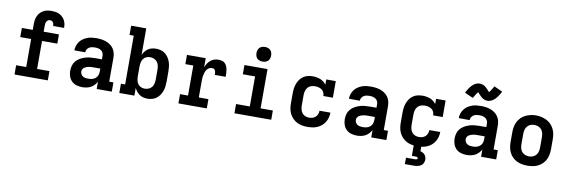

<svg xmlns="http://www.w3.org/2000/svg" viewBox="-64 -1310 6128 2066"><g transform="rotate(10 3000.0 -276.5)"><path d="M96 0V-101H206V-407H87V-507H206V-571Q206 -594 209.5 -616Q213 -638 222.5 -659Q232 -680 247.5 -696.5Q263 -713 283 -724Q303 -735 325.5 -739Q348 -743 371 -743Q391 -743 412 -740Q433 -737 452 -728.5Q471 -720 487 -706Q503 -692 513.5 -674Q524 -656 529 -636Q534 -616 534 -595Q534 -593 534 -591Q534 -589 534 -586H415Q415 -587 415 -588Q415 -589 415 -589Q415 -599 412.5 -608.5Q410 -618 404.5 -626Q399 -634 389.5 -638Q380 -642 371 -642Q359 -642 349 -635Q339 -628 333.5 -617.5Q328 -607 326.5 -595Q325 -583 325 -571V-508H492V-407H325V-101H460V0Z M838 8Q806 8 775.5 -0.5Q745 -9 722 -31Q699 -53 689 -83.5Q679 -114 679 -145Q679 -173 687 -201Q695 -229 713.5 -250.5Q732 -272 757 -286.5Q782 -301 809 -309.5Q836 -318 864.5 -321Q893 -324 921 -324H994V-362Q994 -380 986.5 -395.5Q979 -411 964.5 -420.5Q950 -430 933 -433.5Q916 -437 898 -437Q882 -437 865.5 -434Q849 -431 835 -422Q821 -413 812.5 -398.5Q804 -384 804 -367Q804 -367 804 -367Q804 -367 804 -367L685 -368Q685 -368 685 -368Q685 -368 685 -368Q685 -393 693 -418Q701 -443 716 -463.5Q731 -484 752.5 -499Q774 -514 798 -523Q822 -532 847.5 -535Q873 -538 898 -538Q925 -538 951 -534.5Q977 -531 1001.5 -522.5Q1026 -514 1048 -498.5Q1070 -483 1085 -461.5Q1100 -440 1106.5 -414.5Q1113 -389 1113 -362V-101H1159V0H994V-80Q983 -59 966.5 -41.5Q950 -24 929.5 -13Q909 -2 885.5 3Q862 8 838 8ZM885 -93Q906 -93 926.5 -98Q947 -103 963 -116Q979 -129 986.5 -148.5Q994 -168 994 -189V-223H921Q908 -223 895 -222.5Q882 -222 869.5 -219.5Q857 -217 844.5 -212.5Q832 -208 821.5 -201Q811 -194 804.5 -182.5Q798 -171 798 -158Q798 -142 805.5 -128Q813 -114 826 -106Q839 -98 854.5 -95.5Q870 -93 885 -93Z M1549 8Q1526 8 1503.5 2.5Q1481 -3 1462.5 -15.5Q1444 -28 1429.5 -46Q1415 -64 1406 -85V0H1241V-101H1287V-634H1241V-735H1406V-445Q1415 -466 1429.5 -484Q1444 -502 1462.5 -514.5Q1481 -527 1503.5 -532.5Q1526 -538 1549 -538Q1575 -538 1601 -531Q1627 -524 1647.5 -508Q1668 -492 1683 -470Q1698 -448 1706.5 -423Q1715 -398 1718 -372Q1721 -346 1721 -320V-210Q1721 -184 1718 -158Q1715 -132 1706.5 -107Q1698 -82 1683 -60Q1668 -38 1647.5 -22Q1627 -6 1601 1Q1575 8 1549 8ZM1501 -93Q1523 -93 1544 -101.5Q1565 -110 1578.5 -127Q1592 -144 1597 -166Q1602 -188 1602 -210V-320Q1602 -342 1597 -364Q1592 -386 1578.5 -403Q1565 -420 1544 -428.5Q1523 -437 1501 -437Q1479 -437 1459 -428Q1439 -419 1427 -401.5Q1415 -384 1410.5 -362.5Q1406 -341 1406 -320V-210Q1406 -189 1410.5 -167.5Q1415 -146 1427 -128.5Q1439 -111 1459 -102Q1479 -93 1501 -93Z M1887 0V-101H1974V-429H1887V-530H2092V-430Q2100 -452 2112.5 -472Q2125 -492 2143 -507.5Q2161 -523 2183.5 -530.5Q2206 -538 2229 -538Q2249 -538 2268 -533.5Q2287 -529 2301 -515.5Q2315 -502 2322.5 -484Q2330 -466 2333 -447Q2336 -428 2337 -408.5Q2338 -389 2338 -370H2219Q2219 -378 2219 -385.5Q2219 -393 2217.5 -400.5Q2216 -408 2213 -415.5Q2210 -423 2204.5 -428.5Q2199 -434 2191.5 -435.5Q2184 -437 2176 -437Q2160 -437 2145 -428.5Q2130 -420 2121 -407Q2112 -394 2106.5 -378Q2101 -362 2097.5 -346Q2094 -330 2093 -313.5Q2092 -297 2092 -281V-101H2197V0Z M2499 0V-101H2649V-429H2515V-530H2767V-101H2901V0ZM2700 -600Q2684 -600 2668 -605Q2652 -610 2641 -621Q2630 -632 2625 -648Q2620 -664 2620 -680Q2620 -696 2625 -712Q2630 -728 2641 -739Q2652 -750 2668 -755Q2684 -760 2700 -760Q2716 -760 2732 -755Q2748 -750 2759 -739Q2770 -728 2775 -712Q2780 -696 2780 -680Q2780 -664 2775 -648Q2770 -632 2759 -621Q2748 -610 2732 -605Q2716 -600 2700 -600Z M3298 8Q3268 8 3239 3Q3210 -2 3184 -15Q3158 -28 3137 -49Q3116 -70 3102.5 -96.5Q3089 -123 3084 -152Q3079 -181 3079 -210V-320Q3079 -347 3082.5 -373.5Q3086 -400 3095.5 -425.5Q3105 -451 3120.5 -473Q3136 -495 3158.5 -510.5Q3181 -526 3207.5 -532Q3234 -538 3261 -538Q3282 -538 3303 -534.5Q3324 -531 3343.5 -523.5Q3363 -516 3379.5 -503Q3396 -490 3409 -473V-530H3513V-349H3409Q3409 -369 3401 -387Q3393 -405 3377 -416.5Q3361 -428 3341.5 -432.5Q3322 -437 3303 -437Q3280 -437 3258.5 -429.5Q3237 -422 3223 -404.5Q3209 -387 3203.5 -364.5Q3198 -342 3198 -320V-210Q3198 -188 3203 -166.5Q3208 -145 3221 -127.5Q3234 -110 3255 -101.5Q3276 -93 3298 -93Q3317 -93 3335.5 -98.5Q3354 -104 3368 -117Q3382 -130 3389 -148.5Q3396 -167 3396 -186Q3396 -186 3396 -186Q3396 -186 3396 -186H3515Q3515 -186 3515 -186Q3515 -186 3515 -186Q3515 -158 3508 -131.5Q3501 -105 3486.5 -81.5Q3472 -58 3451 -40Q3430 -22 3404.5 -11Q3379 0 3352 4Q3325 8 3298 8Z M3838 8Q3806 8 3775.5 -0.5Q3745 -9 3722 -31Q3699 -53 3689 -83.5Q3679 -114 3679 -145Q3679 -173 3687 -201Q3695 -229 3713.5 -250.5Q3732 -272 3757 -286.5Q3782 -301 3809 -309.5Q3836 -318 3864.5 -321Q3893 -324 3921 -324H3994V-362Q3994 -380 3986.5 -395.5Q3979 -411 3964.5 -420.5Q3950 -430 3933 -433.5Q3916 -437 3898 -437Q3882 -437 3865.5 -434Q3849 -431 3835 -422Q3821 -413 3812.5 -398.5Q3804 -384 3804 -367Q3804 -367 3804 -367Q3804 -367 3804 -367L3685 -368Q3685 -368 3685 -368Q3685 -368 3685 -368Q3685 -393 3693 -418Q3701 -443 3716 -463.5Q3731 -484 3752.5 -499Q3774 -514 3798 -523Q3822 -532 3847.5 -535Q3873 -538 3898 -538Q3925 -538 3951 -534.5Q3977 -531 4001.5 -522.5Q4026 -514 4048 -498.5Q4070 -483 4085 -461.5Q4100 -440 4106.5 -414.5Q4113 -389 4113 -362V-101H4159V0H3994V-80Q3983 -59 3966.5 -41.5Q3950 -24 3929.5 -13Q3909 -2 3885.5 3Q3862 8 3838 8ZM3885 -93Q3906 -93 3926.5 -98Q3947 -103 3963 -116Q3979 -129 3986.5 -148.5Q3994 -168 3994 -189V-223H3921Q3908 -223 3895 -222.5Q3882 -222 3869.5 -219.5Q3857 -217 3844.5 -212.5Q3832 -208 3821.5 -201Q3811 -194 3804.5 -182.5Q3798 -171 3798 -158Q3798 -142 3805.5 -128Q3813 -114 3826 -106Q3839 -98 3854.5 -95.5Q3870 -93 3885 -93Z M4498 8Q4468 8 4439 3Q4410 -2 4384 -15Q4358 -28 4337 -49Q4316 -70 4302.5 -96.5Q4289 -123 4284 -152Q4279 -181 4279 -210V-320Q4279 -347 4282.5 -373.5Q4286 -400 4295.5 -425.5Q4305 -451 4320.5 -473Q4336 -495 4358.5 -510.5Q4381 -526 4407.5 -532Q4434 -538 4461 -538Q4482 -538 4503 -534.5Q4524 -531 4543.5 -523.5Q4563 -516 4579.5 -503Q4596 -490 4609 -473V-530H4713V-349H4609Q4609 -369 4601 -387Q4593 -405 4577 -416.5Q4561 -428 4541.5 -432.5Q4522 -437 4503 -437Q4480 -437 4458.5 -429.5Q4437 -422 4423 -404.5Q4409 -387 4403.5 -364.5Q4398 -342 4398 -320V-210Q4398 -188 4403 -166.5Q4408 -145 4421 -127.5Q4434 -110 4455 -101.5Q4476 -93 4498 -93Q4517 -93 4535.5 -98.5Q4554 -104 4568 -117Q4582 -130 4589 -148.5Q4596 -167 4596 -186Q4596 -186 4596 -186Q4596 -186 4596 -186H4715Q4715 -186 4715 -186Q4715 -186 4715 -186Q4715 -158 4708 -131.5Q4701 -105 4686.5 -81.5Q4672 -58 4651 -40Q4630 -22 4604.5 -11Q4579 0 4552 4Q4525 8 4498 8ZM4400 220V150H4500Q4504 150 4508 149.5Q4512 149 4516 147.5Q4520 146 4523 142.5Q4526 139 4526 135Q4526 131 4523 127.5Q4520 124 4516 122.5Q4512 121 4508 120.5Q4504 120 4500 120H4459V0H4541V55Q4555 58 4568 65Q4581 72 4590 82.5Q4599 93 4603.5 107Q4608 121 4608 135Q4608 155 4599.5 173Q4591 191 4574.5 201.5Q4558 212 4538.5 216Q4519 220 4500 220Z M5038 8Q5006 8 4975.5 -0.5Q4945 -9 4922 -31Q4899 -53 4889 -83.5Q4879 -114 4879 -145Q4879 -173 4887 -201Q4895 -229 4913.5 -250.5Q4932 -272 4957 -286.5Q4982 -301 5009 -309.5Q5036 -318 5064.5 -321Q5093 -324 5121 -324H5194V-362Q5194 -380 5186.5 -395.5Q5179 -411 5164.5 -420.5Q5150 -430 5133 -433.5Q5116 -437 5098 -437Q5082 -437 5065.5 -434Q5049 -431 5035 -422Q5021 -413 5012.5 -398.5Q5004 -384 5004 -367Q5004 -367 5004 -367Q5004 -367 5004 -367L4885 -368Q4885 -368 4885 -368Q4885 -368 4885 -368Q4885 -393 4893 -418Q4901 -443 4916 -463.5Q4931 -484 4952.5 -499Q4974 -514 4998 -523Q5022 -532 5047.5 -535Q5073 -538 5098 -538Q5125 -538 5151 -534.5Q5177 -531 5201.5 -522.5Q5226 -514 5248 -498.5Q5270 -483 5285 -461.5Q5300 -440 5306.5 -414.5Q5313 -389 5313 -362V-101H5359V0H5194V-80Q5183 -59 5166.5 -41.5Q5150 -24 5129.5 -13Q5109 -2 5085.5 3Q5062 8 5038 8ZM5085 -93Q5106 -93 5126.5 -98Q5147 -103 5163 -116Q5179 -129 5186.5 -148.5Q5194 -168 5194 -189V-223H5121Q5108 -223 5095 -222.5Q5082 -222 5069.5 -219.5Q5057 -217 5044.5 -212.5Q5032 -208 5021.5 -201Q5011 -194 5004.5 -182.5Q4998 -171 4998 -158Q4998 -142 5005.5 -128Q5013 -114 5026 -106Q5039 -98 5054.5 -95.5Q5070 -93 5085 -93ZM5157 -605Q5148 -605 5139.5 -606.5Q5131 -608 5122 -611.5Q5113 -615 5106 -619Q5099 -623 5091.5 -629Q5084 -635 5077.5 -641.5Q5071 -648 5066 -654Q5061 -660 5054 -667Q5047 -674 5043 -679Q5037 -672 5032.5 -666.5Q5028 -661 5022.5 -652Q5017 -643 5010.5 -632Q5004 -621 4996 -608L4904 -649Q4911 -663 4918 -674.5Q4925 -686 4931.5 -696.5Q4938 -707 4945 -715.5Q4952 -724 4959 -731.5Q4966 -739 4976 -747.5Q4986 -756 4996.5 -761.5Q5007 -767 5019 -770Q5031 -773 5043 -773Q5052 -773 5060.5 -771.5Q5069 -770 5078 -767Q5087 -764 5094 -760Q5101 -756 5108.5 -749.5Q5116 -743 5122.5 -737Q5129 -731 5134 -725Q5139 -719 5145.5 -712Q5152 -705 5157 -700Q5163 -706 5167.5 -712Q5172 -718 5177.5 -726.5Q5183 -735 5189.5 -746Q5196 -757 5204 -771L5296 -729Q5289 -716 5282 -704Q5275 -692 5268.5 -682Q5262 -672 5255 -663Q5248 -654 5241 -646.5Q5234 -639 5224 -631Q5214 -623 5203.5 -617.5Q5193 -612 5181 -608.5Q5169 -605 5157 -605Z M5700 8Q5671 8 5641.5 3Q5612 -2 5585.5 -15Q5559 -28 5537.5 -49Q5516 -70 5503 -96Q5490 -122 5484.5 -151.5Q5479 -181 5479 -210V-320Q5479 -349 5484.5 -378.5Q5490 -408 5503.5 -434Q5517 -460 5538 -481Q5559 -502 5585.5 -515Q5612 -528 5641.5 -534.5Q5671 -541 5700 -541Q5729 -541 5758.5 -534.5Q5788 -528 5814.5 -515Q5841 -502 5862 -481Q5883 -460 5896.5 -434Q5910 -408 5915.5 -378.5Q5921 -349 5921 -320V-210Q5921 -181 5915.5 -151.5Q5910 -122 5897 -96Q5884 -70 5862.5 -49Q5841 -28 5814.5 -15Q5788 -2 5758.5 3Q5729 8 5700 8ZM5700 -93Q5722 -93 5743 -101.5Q5764 -110 5778 -127Q5792 -144 5797 -166Q5802 -188 5802 -210V-320Q5802 -342 5797 -364Q5792 -386 5778 -403.5Q5764 -421 5742.5 -429Q5721 -437 5699 -437Q5677 -437 5656 -428.5Q5635 -420 5621.5 -402.5Q5608 -385 5603 -363.5Q5598 -342 5598 -320V-210Q5598 -188 5603 -166Q5608 -144 5622 -127Q5636 -110 5657 -101.5Q5678 -93 5700 -93Z"/></g></svg>

Font: Iosevka Curly Slab Extended
Style: Bold
Weight: 700
Width: 7
Monospace: yes
Designer: Belleve Invis
Foundry: Belleve Invis
Version: Version 11.1.0; ttfautohint (v1.8.3)